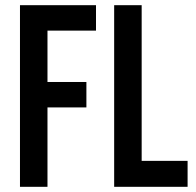

<svg xmlns="http://www.w3.org/2000/svg" viewBox="-20 -720 754 740"><path d="M350 -602H163V-404H313V-306H163V0H57V-700H350ZM526 -100H703V0H420V-700H526Z"/></svg>

Font: Bebas Kai
Style: Regular
Weight: 400
Designer: Ryoichi Tsunekawa
Foundry: Dharma Type
Version: Version 1.001;PS 001.001;hotconv 1.0.70;makeotf.lib2.5.58329